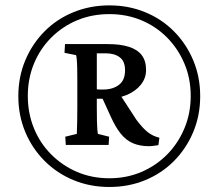

<svg xmlns="http://www.w3.org/2000/svg" viewBox="-20 -707 831 731"><path d="M228.5 -186.5 272.5 -197.3Q272.5 -200.2 272.9 -212.4Q273.4 -224.6 273.9 -246.1Q274.4 -267.6 274.4 -296.9V-398.4Q274.4 -427.7 273.9 -449.2Q273.4 -470.7 272 -483.4Q270.5 -496.1 269.5 -497.1L225.6 -505.9L227.5 -539.1H391.6Q438.5 -539.1 470.7 -528.8Q502.9 -518.6 519.5 -497.1Q536.1 -475.6 536.1 -440.4Q536.1 -409.2 516.1 -384.3Q496.1 -359.4 461.9 -345.2Q427.7 -331.1 383.8 -331.1H342.8V-367.2Q351.6 -366.2 359.4 -366.2Q367.2 -366.2 374 -366.2Q409.2 -366.2 432.6 -383.8Q456.1 -401.4 456.1 -439.5Q456.1 -473.6 436 -488.8Q416 -503.9 383.8 -503.9H348.6V-296.9Q348.6 -267.6 349.1 -246.6Q349.6 -225.6 350.6 -213.4Q351.6 -201.2 352.5 -197.3L395.5 -186.5L393.6 -155.3H230.5ZM546.9 -150.4Q512.7 -150.4 486.3 -161.6Q460 -172.9 439.9 -197.8Q419.9 -222.7 402.3 -261.7L366.2 -340.8L430.7 -356.4L500 -250Q524.4 -217.8 543.5 -203.1Q562.5 -188.5 586.9 -182.6L583 -154.3Q574.2 -153.3 564.9 -151.9Q555.7 -150.4 546.9 -150.4ZM396.5 4.9Q323.2 4.9 260.3 -21Q197.3 -46.9 149.9 -94.2Q102.5 -141.6 76.2 -204.6Q49.8 -267.6 49.8 -340.8Q49.8 -414.1 76.2 -477.1Q102.5 -540 149.4 -587.4Q196.3 -634.8 259.8 -660.6Q323.2 -686.5 396.5 -686.5Q469.7 -686.5 532.7 -660.6Q595.7 -634.8 642.6 -587.4Q689.5 -540 715.8 -477.1Q742.2 -414.1 742.2 -340.8Q742.2 -267.6 715.8 -204.6Q689.5 -141.6 642.6 -94.2Q595.7 -46.9 532.7 -21Q469.7 4.9 396.5 4.9ZM396.5 -28.3Q461.9 -28.3 518.1 -52.2Q574.2 -76.2 616.2 -118.7Q658.2 -161.1 682.1 -218.3Q706.1 -275.4 706.1 -341.8Q706.1 -408.2 682.1 -464.8Q658.2 -521.5 616.2 -564Q574.2 -606.4 518.1 -629.9Q461.9 -653.3 396.5 -653.3Q330.1 -653.3 273.9 -629.9Q217.8 -606.4 175.3 -564Q132.8 -521.5 109.4 -464.8Q85.9 -408.2 85.9 -341.8Q85.9 -275.4 109.4 -218.3Q132.8 -161.1 175.3 -118.7Q217.8 -76.2 273.9 -52.2Q330.1 -28.3 396.5 -28.3Z"/></svg>

Font: Crimson Pro ExtraLight
Style: Regular
Weight: 400
Version: Version 1.002